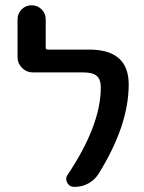

<svg xmlns="http://www.w3.org/2000/svg" viewBox="-20 -734 549 732"><path d="M320.3 -544.9Q470.7 -544.9 470.7 -412.1Q470.7 -254.9 354.5 -69.3Q339.8 -46.9 315.9 -34.2Q292 -21.5 264.6 -21.5H262.7Q245.1 -21.5 236.3 -37.1Q232.4 -44.9 232.4 -51.8Q232.4 -60.5 238.3 -68.4Q364.3 -256.8 364.3 -400.4Q364.3 -431.6 348.6 -444.8Q333 -458 295.9 -458H104.5Q81.1 -458 64 -475.1Q46.9 -492.2 46.9 -515.6V-660.2Q46.9 -682.6 62.5 -698.2Q78.1 -713.9 100.6 -713.9Q123 -713.9 138.7 -698.2Q154.3 -682.6 154.3 -660.2V-552.7Q154.3 -544.9 162.1 -544.9Z"/></svg>

Font: Gen Jyuu Gothic Medium
Style: Regular
Weight: 500
Designer: [Source Han Sans]
Ryoko NISHIZUKA  (kana & ideographs); Paul D. Hunt (Latin, Greek & Cyrillic); Wenlong ZHANG  (bopomofo
Version: Version 1.002.20150607